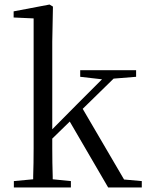

<svg xmlns="http://www.w3.org/2000/svg" viewBox="-20 -825 647 845"><path d="M41 0V-28L126 -36Q126 -42 126 -48Q127 -77 127.5 -108.5Q128 -140 128 -172V-744L40 -748V-775L198 -805L213 -796L210 -641V-256L320 -367L429 -476L333 -487V-516H579V-487L480 -479L344 -346L526 -35L604 -28V0H456L287 -290L210 -215V-173Q210 -141 210.5 -109Q211 -77 212 -48Q212 -42 212 -36L292 -28V0Z"/></svg>

Font: Early Summer Mincho
Style: Regular
Weight: 400
Designer: GuiWonder
Version: Version 1.002